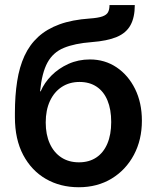

<svg xmlns="http://www.w3.org/2000/svg" viewBox="-20 -748 636 779"><path d="M299.8 11.7Q224.6 11.7 166.3 -22Q107.9 -55.7 74.2 -119.1Q40.5 -182.6 40.5 -272.5V-289.6Q40.5 -360.4 49.6 -418.2Q58.6 -476.1 79.3 -521.2Q100.1 -566.4 135 -598.4Q169.9 -630.4 221.4 -649.2Q272.9 -668 344.2 -672.9Q378.4 -675.3 395.5 -681.4Q412.6 -687.5 418.5 -698.7Q424.3 -710 424.3 -727.5H526.9Q526.9 -677.7 509.5 -646Q492.2 -614.3 453.9 -598.1Q415.5 -582 351.6 -577.1Q282.7 -571.8 239 -553.7Q195.3 -535.6 172.6 -494.1Q149.9 -452.6 142.6 -377.4H145Q159.7 -412.1 188.7 -441.4Q217.8 -470.7 257.8 -488.8Q297.9 -506.8 344.7 -506.8Q405.3 -506.8 452.9 -474.9Q500.5 -442.9 528.1 -387Q555.7 -331.1 555.7 -258.3Q555.7 -180.7 523.2 -119.6Q490.7 -58.6 432.9 -23.4Q375 11.7 299.8 11.7ZM300.3 -89.4Q341.3 -89.4 370.6 -108.9Q399.9 -128.4 415.5 -165Q431.2 -201.7 431.2 -252.9Q431.2 -304.2 416 -340.6Q400.9 -377 372.1 -396.2Q343.3 -415.5 302.7 -415.5Q261.7 -415.5 230.7 -395.3Q199.7 -375 182.6 -338.1Q165.5 -301.3 165.5 -251Q165.5 -202.1 181.9 -165.8Q198.2 -129.4 228.5 -109.4Q258.8 -89.4 300.3 -89.4Z"/></svg>

Font: Inter 18pt SemiBold
Style: Regular
Weight: 600
Designer: Rasmus Andersson
Foundry: rsms
Version: Version 4.001;git-66647c0bb